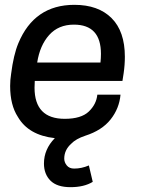

<svg xmlns="http://www.w3.org/2000/svg" viewBox="-20 -562 588 795"><path d="M272 213Q216 213 189 186Q162 159 162 115Q162 56 207 10Q98 -2 54 -78Q22 -127 22 -206Q22 -231 26 -256Q36 -335 56 -383Q122 -542 288 -542Q387 -542 442 -487Q497 -432 497 -327Q497 -293 492 -259L487 -227H124L123 -199Q123 -70 248 -70Q316 -70 347.5 -100Q379 -130 383 -170H479Q474 -113 438 -67.5Q402 -22 333 0Q294 13 275 33Q246 59 246 95Q246 110 256.5 123Q267 136 287 136Q318 136 348 123L364 191Q328 213 272 213ZM396 -303Q398 -322 398 -339Q398 -460 286 -460Q222 -460 183.5 -417Q145 -374 134 -303Z"/></svg>

Font: Tanohe Sans Medium
Style: Italic
Weight: 500
Designer: Village Type and Design LLC & Cristiano Sobral
Foundry: Cooper Hewitt Smithsonian Design Museum
Version: Version 1.00;September 29, 2021;FontCreator 13.0.0.2655 64-b